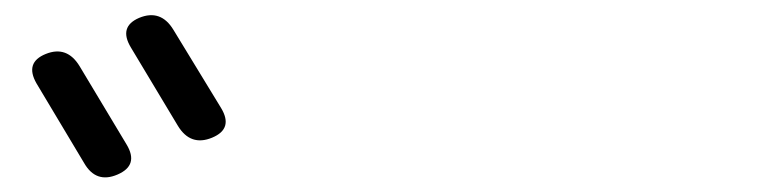

<svg xmlns="http://www.w3.org/2000/svg" viewBox="-20 -852 1040 258"><path d="M29 -740Q13 -768 41.5 -779.5Q70 -791 87 -763L150 -658Q167 -630 138 -617.5Q109 -605 93 -633ZM167 -828Q196 -840 213 -812L277 -707Q294 -679 265 -667Q236 -655 219 -683L156 -788Q139 -816 167 -828Z"/></svg>

Font: Raw Maruko Gothic CJK TC
Style: Regular
Weight: 400
Version: Version 1.001